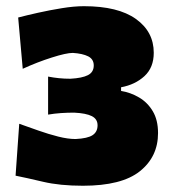

<svg xmlns="http://www.w3.org/2000/svg" viewBox="-20 -929 554 614"><path d="M245.1 -335Q171.4 -335 117.7 -347.7Q64 -360.4 29.8 -367.2L41.5 -533.2Q70.3 -522.9 102.8 -511.5Q135.3 -500 166.3 -492.2Q197.3 -484.4 221.7 -484.4Q260.3 -486.3 276.1 -496.8Q292 -507.3 292 -528.3Q292 -548.3 273.7 -557.6Q255.4 -566.9 217.3 -568.8Q196.3 -568.8 175 -567.4Q153.8 -565.9 133.8 -562.5V-684.1Q151.4 -680.7 168.5 -679Q185.5 -677.2 205.1 -677.2Q242.7 -679.2 261.2 -688.7Q279.8 -698.2 279.8 -719.7Q279.8 -739.7 262 -748.8Q244.1 -757.8 212.9 -759.8Q191.9 -759.8 145.8 -745.1Q99.6 -730.5 52.7 -709L38.1 -873Q64.5 -879.9 101.6 -888.2Q138.7 -896.5 177.7 -902.8Q216.8 -909.2 248.5 -909.2Q357.4 -909.2 414.6 -868.4Q471.7 -827.6 471.7 -760.3Q471.7 -712.9 441.9 -685.5Q412.1 -658.2 367.2 -649.9V-638.2Q397.5 -633.3 424.6 -617.4Q451.7 -601.6 468.5 -573.5Q485.4 -545.4 485.4 -503.4Q485.4 -427.7 427.2 -381.3Q369.1 -335 245.1 -335Z"/></svg>

Font: Pinar DS1 Black
Style: Regular
Weight: 900
Designer: Amin Abedi
Version: Version 3.000